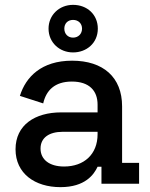

<svg xmlns="http://www.w3.org/2000/svg" viewBox="-20 -757 617 791"><path d="M229 14C331 14 367 -38 382 -70H398V0H553V-86H483V-319C483 -439 405 -507 277 -507C151 -507 86 -440 62 -362L158 -331C170 -384 205 -421 276 -421C348 -421 382 -383 382 -326V-294H232C124 -294 44 -242 44 -142C44 -42 124 14 229 14ZM147 -145C147 -190 183 -214 238 -214H382V-204C382 -121 326 -71 244 -71C183 -71 147 -100 147 -145ZM180 -639C180 -582 225 -541 281 -541C336 -541 383 -579 383 -639C383 -697 339 -737 281 -737C224 -737 180 -695 180 -639ZM245 -639C245 -660 259 -675 281 -675C303 -675 318 -660 318 -639C318 -618 303 -602 281 -602C259 -602 245 -618 245 -639Z"/></svg>

Font: Meta Space Medium
Style: Regular
Weight: 500
Designer: Meta Pool / Florian Karsten
Foundry: Meta Pool / Florian Karsten
Version: Version 2.000;Glyphs 3.1.1 (3137)